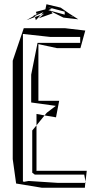

<svg xmlns="http://www.w3.org/2000/svg" viewBox="-20 -869 451 905"><path d="M115 -16 93 -12 88 -14V-709L216 -695H358V-667H157L127 -517V-386L243 -370L201 -338L190 -325L244 -316L259 -394H161V-661L249 -642H359L382 -725L287 -736H92L40 -583V-119L56 -4L178 16H380L382 -7H253ZM153 -64 152 -62V-278L132 -254V-55L144 -46H377L383 -13L389 -64ZM152 -332 190 -325 152 -278ZM384 -7H382L383 -13ZM305 -806 266 -833 199 -849 194 -825 149 -813 153 -803 173 -813 142 -796V-799L137 -792L126 -786L135 -790L126 -786L105 -774L145 -789L143 -793L185 -812L173 -799L188 -805L163 -783L228 -806L221 -815L279 -786L349 -778L305 -806ZM224 -828 206 -835 285 -814V-800L208 -821ZM145 -789 173 -799 149 -774ZM323 -791 326 -789 300 -796ZM126 -786 119 -783Z"/></svg>

Font: Quebrada
Style: Regular
Weight: 400
Designer: deFharo
Foundry: deFharo
Version: Version 1.034 2012